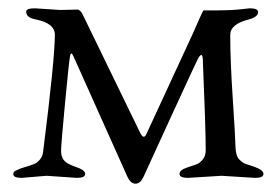

<svg xmlns="http://www.w3.org/2000/svg" viewBox="-20 -425 665 462"><path d="M64 -405 125 -401 166 -402Q173 -402 179 -390L317 -106Q326 -87 333 -104L443 -342Q468 -400 470 -400H503Q535 -400 557.5 -402.5Q580 -405 581 -405Q601 -405 601 -396Q601 -384 578 -378Q534 -367 534 -341Q534 -279 540 -189Q546 -99 546.5 -74.5Q547 -50 555.5 -41.5Q564 -33 570 -31L591 -24Q614 -16 614 -6.5Q614 3 594 3L513 -2L432 3Q412 3 412 -6.5Q412 -16 430.5 -22Q449 -28 455 -30.5Q461 -33 468 -41.5Q475 -50 475 -63Q475 -118 468 -282Q467 -303 456 -283Q455 -282 394.5 -150.5Q334 -19 326 -1Q318 17 306 17Q294 17 286 -1L157 -289Q151 -303 148.5 -290Q146 -277 136.5 -177Q127 -77 127 -63Q127 -49 132 -42Q139 -31 162 -23.5Q185 -16 185 -6.5Q185 3 165 3L92 -2L32 3Q12 3 12 -6Q12 -12 18 -14.5Q24 -17 27 -18.5Q30 -20 35.5 -21.5Q41 -23 48.5 -25.5Q56 -28 62.5 -30.5Q69 -33 76 -41Q83 -49 84 -62Q112 -283 112 -341Q112 -369 67 -378Q43 -382 43 -397Q43 -405 64 -405Z"/></svg>

Font: EB Garamond
Style: Regular
Weight: 400
Version: Version 0.012